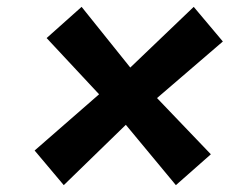

<svg xmlns="http://www.w3.org/2000/svg" viewBox="-20 -661 722 560"><path d="M166 -121 81 -222 269 -386 116 -550 218 -641 360 -464 545 -641 630 -540 438 -375 595 -211 493 -121 347 -297Z"/></svg>

Font: Merriweather Sans ExtraBold
Style: Italic
Weight: 800
Italic angle: -7.5°
Designer: Eben Sorkin
Foundry: Eben Sorkin
Version: Version 2.001; ttfautohint (v1.8.3)